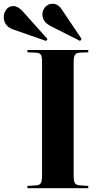

<svg xmlns="http://www.w3.org/2000/svg" viewBox="-97 -994 534 1014"><path d="M326.2 -777.8 172.9 -855Q127 -877.9 127 -917Q127 -939.5 141.8 -956.8Q156.7 -974.1 181.2 -974.1Q210 -974.1 230 -942.9L334 -788.1ZM146 -777.8 -28.8 -838.9Q-53.2 -847.7 -65.2 -864.7Q-77.1 -881.8 -77.1 -901.9Q-77.1 -927.2 -63.2 -944.6Q-49.3 -961.9 -25.9 -961.9Q-2.4 -961.9 22.9 -934.1L153.8 -788.1ZM47.9 0V-12.2L94.2 -15.1Q112.8 -16.6 118.9 -27.3Q125 -38.1 125 -68.8V-670.9Q125 -696.3 118.2 -705.8Q111.3 -715.3 90.8 -715.8L47.9 -717.8V-730H369.1V-717.8L323.2 -715.8Q305.7 -714.8 298.8 -704.1Q292 -693.4 292 -666V-64.9Q292 -36.6 298.8 -26.6Q305.7 -16.6 325.2 -15.1L369.1 -12.2V0Z"/></svg>

Font: Display Regular
Style: Bold
Weight: 700
Designer: Latin by Veronika Burian and Jose Scaglione. Greek by Irene Vlachou. Cyrillic by Vera Evstafieva.
Foundry: TypeTogether
Version: Version 3.002